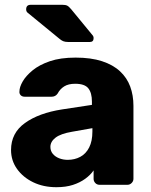

<svg xmlns="http://www.w3.org/2000/svg" viewBox="-20 -770 630 800"><path d="M215 10Q161 10 118.5 -10.5Q76 -31 51 -66Q26 -101 26 -145Q26 -216 84 -257.5Q142 -299 238 -314L363 -333V-347Q363 -383 348 -402Q333 -421 293 -421Q265 -421 247.5 -410Q230 -399 220 -380Q211 -367 195 -367H83Q72 -367 66 -373.5Q60 -380 61 -389Q61 -407 74.5 -430.5Q88 -454 116 -477Q144 -500 188 -515Q232 -530 295 -530Q359 -530 405 -515Q451 -500 480 -473Q509 -446 522.5 -409.5Q536 -373 536 -329V-25Q536 -15 528.5 -7.5Q521 0 511 0H395Q384 0 377 -7.5Q370 -15 370 -25V-60Q357 -41 335 -25Q313 -9 283.5 0.5Q254 10 215 10ZM262 -104Q291 -104 314.5 -116.5Q338 -129 351.5 -155.5Q365 -182 365 -222V-236L280 -221Q233 -213 211.5 -196.5Q190 -180 190 -158Q190 -141 200 -129Q210 -117 226.5 -110.5Q243 -104 262 -104ZM265 -595Q251 -595 243 -598.5Q235 -602 227 -609L94 -718Q89 -723 89 -731Q89 -750 108 -750H240Q253 -750 260 -746.5Q267 -743 277 -731L365 -624Q370 -619 370 -611Q370 -595 354 -595Z"/></svg>

Font: Rubik Light
Style: Bold
Weight: 700
Version: Version 2.104